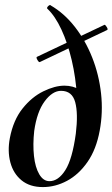

<svg xmlns="http://www.w3.org/2000/svg" viewBox="-20 -747 457 780"><path d="M154 13Q101 13 67.5 -14.5Q34 -42 22 -87.5Q10 -133 20 -186Q34 -259 71.5 -306Q109 -353 156 -376Q203 -399 242 -399Q276 -399 305.5 -382Q335 -365 349 -333L288 -204Q297 -278 292.5 -355Q288 -432 271.5 -502Q255 -572 229.5 -627Q204 -682 172 -712Q170 -715 173 -719Q176 -723 180 -725.5Q184 -728 186 -725Q241 -693 284 -638Q327 -583 354.5 -513.5Q382 -444 390.5 -367.5Q399 -291 385 -216Q371 -140 335.5 -89Q300 -38 252.5 -12.5Q205 13 154 13ZM181 -11Q217 -11 245.5 -56Q274 -101 288 -204Q298 -286 285.5 -332Q273 -378 228 -378Q193 -378 161.5 -335.5Q130 -293 119 -215Q113 -160 118 -113.5Q123 -67 139.5 -39Q156 -11 181 -11ZM142 -495Q138 -493 132 -503.5Q126 -514 130 -516L404 -646Q407 -648 413.5 -637.5Q420 -627 415 -625Z"/></svg>

Font: Cormorant Light
Style: Bold Italic
Weight: 700
Italic angle: -10°
Version: Version 4.000